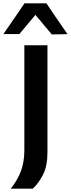

<svg xmlns="http://www.w3.org/2000/svg" viewBox="-58 -987 428 1163"><path d="M7 156Q47.5 105 68.2 50.8Q89 -3.5 89.5 -75V-713H229.5V-65.5Q229.5 17 203.5 69.2Q177.5 121.5 140.5 156ZM255.5 -778.5Q231 -808 206.2 -837.5Q181.5 -867 156.5 -897Q132 -867.5 107.8 -838.5Q83.5 -809.5 59 -780.5H-37.5Q-5.5 -826.5 26.2 -873Q58 -919.5 90.5 -967H223Q255 -919.5 287 -872.8Q319 -826 351 -780Z"/></svg>

Font: Commissioner SemiBold
Style: Regular
Weight: 600
Designer: Kostas Bartsokas
Foundry: Kostas Bartsokas
Version: Version 1.000; ttfautohint (v1.8.3)